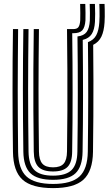

<svg xmlns="http://www.w3.org/2000/svg" viewBox="-20 -948 553 977"><path d="M250 9.2Q142 9.2 94.6 -33.8Q47.2 -76.8 46 -175.5Q45 -249.2 44.4 -325.8Q43.8 -402.2 43.8 -480.8Q43.8 -559.2 44.2 -639.2Q44.8 -719.2 46 -800H72.2Q71.5 -725 70.9 -647.2Q70.2 -569.5 70.2 -490.6Q70.2 -411.8 70.8 -332.8Q71.2 -253.8 72.2 -176Q73.5 -88 114.8 -50Q156 -12 250 -12Q343.5 -12 384.5 -50Q425.5 -88 426.8 -176Q427.8 -245 428.2 -314.8Q428.8 -384.5 428.9 -454.4Q429 -524.2 428.6 -594.1Q428.2 -664 427.5 -733.5Q456.8 -744.2 469.9 -769Q483 -793.8 485.5 -835Q486.5 -846.8 486.6 -864.6Q486.8 -882.5 486.4 -900Q486 -917.5 485.5 -928H512Q512.5 -917.8 512.9 -900Q513.2 -882.2 513.1 -864Q513 -845.8 512 -833.5Q509.2 -789.5 496 -761.8Q482.8 -734 454.2 -719.8Q455.2 -629.5 455.4 -538.5Q455.5 -447.5 455 -356.6Q454.5 -265.8 453.2 -175.5Q451.8 -76.8 404.6 -33.8Q357.5 9.2 250 9.2ZM250 -33Q170 -33 135 -66.4Q100 -99.8 98.8 -176.2Q97.8 -255.5 97.1 -333.9Q96.5 -412.2 96.5 -490Q96.5 -567.8 97.1 -645.2Q97.8 -722.8 98.8 -800H125.2Q124.2 -723.2 123.6 -645.8Q123 -568.2 123 -490.1Q123 -412 123.6 -333.6Q124.2 -255.2 125.2 -176.5Q126.2 -111 155.1 -82.6Q184 -54.2 250 -54.2Q315.2 -54.2 344.1 -82.6Q373 -111 373.8 -176.5Q375 -249.2 375.4 -322.5Q375.8 -395.8 375.9 -469.2Q376 -542.8 375.6 -616.2Q375.2 -689.8 374.2 -762.5Q406.5 -766 420.8 -785.2Q435 -804.5 437.2 -844Q437.8 -858.5 437.6 -883.2Q437.5 -908 436.5 -928H463Q464.2 -905.8 464.2 -877.9Q464.2 -850 463.2 -836.5Q460.8 -796.8 446.6 -774.6Q432.5 -752.5 401 -745Q401.8 -673.5 402.1 -602.2Q402.5 -531 402.5 -460Q402.5 -389 401.9 -318Q401.2 -247 400.2 -176.2Q399.2 -99.8 364.2 -66.4Q329.2 -33 250 -33ZM250 -75.5Q198.2 -75.5 175.4 -99Q152.5 -122.5 151.8 -177Q150.2 -282.5 149.8 -386.2Q149.2 -490 149.8 -593.4Q150.2 -696.8 151.8 -800H178.2Q177.2 -725 176.6 -647.2Q176 -569.5 176 -490.8Q176 -412 176.6 -333.2Q177.2 -254.5 178.2 -177.2Q178.8 -134.2 195.4 -115.4Q212 -96.5 250 -96.5Q287.8 -96.5 304.1 -115.4Q320.5 -134.2 321 -177.2Q322.5 -281 322.9 -385Q323.2 -489 322.8 -593Q322.2 -697 321 -800H352.5Q372 -800 379.2 -810.2Q386.5 -820.5 388.2 -844Q388.8 -856.5 388.6 -881.6Q388.5 -906.8 387.8 -928H414Q415 -907.2 415.1 -882.4Q415.2 -857.5 414.8 -843.8Q412.2 -809 399 -794Q385.8 -779 352.5 -779H347.5Q348.5 -703 349 -627.6Q349.5 -552.2 349.5 -477Q349.5 -401.8 349 -326.9Q348.5 -252 347.2 -177Q346.8 -122.5 324 -99Q301.2 -75.5 250 -75.5Z"/></svg>

Font: Big Shoulders Inline Text Thin ExtraBold
Style: Regular
Weight: 800
Version: Version 2.002